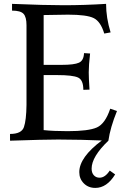

<svg xmlns="http://www.w3.org/2000/svg" viewBox="-20 -713 662 973"><path d="M529.3 0Q379.4 -5.9 275.4 -5.9Q205.1 -5.9 30.8 0V-34.2Q89.4 -34.2 101.3 -69.1Q113.3 -104 114.3 -181.2V-585Q114.3 -627 99.1 -643.1Q84 -659.2 41 -659.2V-693.4Q207 -686.5 302.7 -686.5Q406.7 -686.5 517.6 -693.4Q517.6 -622.6 540.5 -548.8L508.3 -543Q490.2 -603.5 455.3 -621.1Q420.4 -638.7 324.7 -638.7L201.2 -636.7V-384.3H292.5Q356 -384.3 380.1 -395.3Q404.3 -406.2 405.8 -443.8L436.5 -441.9Q429.7 -382.3 429.7 -346.2Q429.7 -317.4 433.6 -258.8L402.3 -257.8Q402.3 -308.1 375.2 -320.3Q348.1 -332.5 269.5 -332.5H201.2V-53.7Q250.5 -48.3 322.8 -48.3Q428.7 -48.3 470.9 -67.1Q513.2 -85.9 538.6 -162.1L572.8 -150.4Q538.6 -66.4 529.3 0ZM462.9 239.3Q427.7 239.3 404.8 216.3Q381.8 193.4 381.8 159.2Q381.8 84 497.1 -2L529.3 0Q444.3 81.1 444.3 141.6Q444.3 163.1 455.6 175.3Q466.8 187.5 484.4 187.5Q512.7 187.5 536.1 151.4L563.5 170.9Q521.5 239.3 462.9 239.3Z"/></svg>

Font: Almanac
Style: Regular
Weight: 400
Designer: Eden's Almanac
Version: Version 3.501;March 28, 2021;FontCreator 13.0.0.2683 64-bit